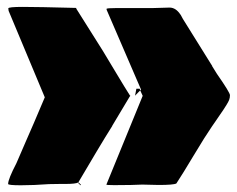

<svg xmlns="http://www.w3.org/2000/svg" viewBox="-20 -534 697 565"><path d="M446.8 10.3 404.3 9.3H395Q369.6 10.7 326.7 10.7H312Q293.9 10.7 293 9.3L399.9 -252L392.6 -268.1L395 -270.5L293.9 -504.9Q293.5 -505.4 293.5 -507.8Q293.5 -510.3 323.2 -510.3H430.2L479 -511.7Q497.6 -511.7 511.2 -490.7V-491.2Q515.1 -483.4 518.1 -478.5L604.5 -339.8H604L618.2 -316.9Q656.7 -261.7 656.7 -253.9Q656.7 -246.1 654.3 -240Q651.9 -233.9 646.5 -225.3Q641.1 -216.8 637 -210.4Q632.8 -204.1 625 -192.9Q617.2 -181.6 614.3 -177.2L603.5 -161.6Q584 -133.3 550.5 -77.4Q517.1 -21.5 499 5.9Q490.7 10.3 446.8 10.3ZM5.4 -502 4.4 -509.3Q4.4 -513.7 47.1 -513.7Q89.8 -513.7 204.1 -510.7Q204.1 -509.8 204.6 -508.3L282.7 -384.3Q294.4 -365.2 321 -320.6Q347.7 -275.9 363.3 -251.5L361.8 -250Q337.9 -209.5 310.1 -163.6H310.5Q291 -132.8 265.1 -89.4L210.4 2.9Q203.1 7.3 171.9 7.3H156.2L124.5 7.8Q78.6 11.2 41.3 11.2Q3.9 11.2 3.9 7.3Q3.9 -6.8 28.3 -53.7L56.2 -118.2Q76.2 -164.6 79.6 -171.9L111.8 -247.6ZM391.1 -272.9 392.6 -268.1 377.4 -252.4 381.3 -272.9ZM218.3 9.8 216.8 11.2 210 4.4 211.4 2.9ZM364.3 -252H363.8L363.3 -253.9ZM363.8 -252 363.3 -251.5Z"/></svg>

Font: Bowlby One
Style: Regular
Weight: 400
Designer: vernon adams
Foundry: vernon adams
Version: Version 1.001